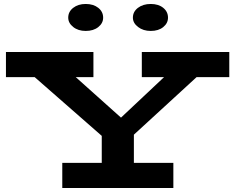

<svg xmlns="http://www.w3.org/2000/svg" viewBox="-20 -948 1186 968"><path d="M655 -269V-127H854V0H294V-127H493V-263L155 -559H10V-686H451V-559H362L590 -355L807 -559H695V-686H1136V-559H971ZM324 -859Q324 -889 349 -908.5Q374 -928 412 -928Q451 -928 475.5 -908.5Q500 -889 500 -859Q500 -831 475.5 -811.5Q451 -792 412 -792Q374 -792 349 -812Q324 -832 324 -859ZM650 -859Q650 -889 675.5 -908.5Q701 -928 740 -928Q779 -928 803 -908.5Q827 -889 827 -859Q827 -831 803 -811.5Q779 -792 740 -792Q702 -792 676 -812Q650 -832 650 -859Z"/></svg>

Font: BioRhyme Expanded ExtraBold
Style: Regular
Weight: 800
Width: 7
Designer: Aoife Mooney
Foundry: Aoife Mooney Type
Version: Version 1.001